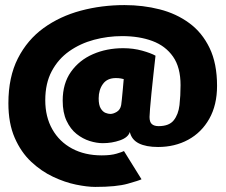

<svg xmlns="http://www.w3.org/2000/svg" viewBox="-20 -726 890 755"><path d="M354.5 9Q323 9 279 0Q235 -9 188.8 -30.8Q142.5 -52.5 102.5 -90Q62.5 -127.5 37.8 -184.2Q13 -241 13 -320Q13 -423 50.2 -496.2Q87.5 -569.5 151.5 -615.8Q215.5 -662 297.5 -684Q379.5 -706 469.5 -706Q542.5 -706 608 -689.2Q673.5 -672.5 724.2 -635.2Q775 -598 804.2 -537.2Q833.5 -476.5 833.5 -388.5Q833.5 -313 803 -259Q772.5 -205 720 -176.5Q667.5 -148 601.5 -148Q554.5 -148 526 -162.2Q497.5 -176.5 490.5 -207Q484 -185.5 452 -174.2Q420 -163 384.5 -163Q360 -163 332.8 -171.5Q305.5 -180 281.2 -199.2Q257 -218.5 241.8 -250.8Q226.5 -283 226.5 -330.5Q226.5 -397.5 259 -443.5Q291.5 -489.5 345.5 -513Q399.5 -536.5 464.5 -536.5Q504 -536.5 539 -526.8Q574 -517 591.5 -507Q587.5 -471 583.2 -432.2Q579 -393.5 575.5 -358.8Q572 -324 570 -299Q568 -274 568 -266Q568 -246 577.2 -238Q586.5 -230 603.5 -230Q645 -230 663.2 -253Q681.5 -276 685.8 -312.8Q690 -349.5 690 -391Q690 -461 660.5 -503.2Q631 -545.5 579.2 -564.8Q527.5 -584 460.5 -584Q403.5 -584 349.5 -569.5Q295.5 -555 252.2 -524.5Q209 -494 183.5 -446.2Q158 -398.5 158 -332Q158 -266.5 185.8 -217.5Q213.5 -168.5 263.5 -141.8Q313.5 -115 380 -115Q416 -115 438.5 -121.8Q461 -128.5 467.5 -132L536.5 -21Q526.5 -16 482.2 -3.5Q438 9 354.5 9ZM414 -278Q425.5 -278 439.2 -286.2Q453 -294.5 456.5 -313Q457.5 -317 459 -333.8Q460.5 -350.5 462.8 -373Q465 -395.5 466.5 -415Q463 -416 455 -417.5Q447 -419 435.5 -419Q401.5 -419 384.8 -395.8Q368 -372.5 368 -339Q368 -313 376 -299.8Q384 -286.5 394.8 -282.2Q405.5 -278 414 -278Z"/></svg>

Font: Trispace ExtraBold
Style: Regular
Weight: 800
Designer: Tyler Finck
Foundry: Etcetera Type Company
Version: Version 1.210; ttfautohint (v1.8.3)